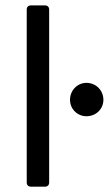

<svg xmlns="http://www.w3.org/2000/svg" viewBox="-20 -698 407 719"><path d="M95.7 1H148.4C158.2 1 164.1 -4.9 164.1 -14.6V-662.1C164.1 -671.9 158.2 -677.7 148.4 -677.7H95.7C85.9 -677.7 80.1 -671.9 80.1 -662.1V-14.6C80.1 -4.9 85.9 1 95.7 1ZM242.2 -324.2C242.2 -290 269.5 -262.7 303.7 -262.7C339.8 -262.7 367.2 -290 367.2 -324.2C367.2 -359.4 339.8 -387.7 303.7 -387.7C269.5 -387.7 242.2 -359.4 242.2 -324.2Z"/></svg>

Font: Ed Sans Neue
Style: Regular
Weight: 400
Designer: Stephen Hutchings
Version: Version 1.004;PS 001.004;hotconv 1.0.88;makeotf.lib2.5.64775